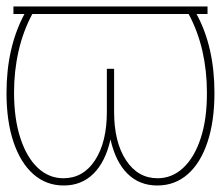

<svg xmlns="http://www.w3.org/2000/svg" viewBox="-29 -566 686 596"><path d="M615.2 -545.9V-522.5H581.1Q636.7 -420.4 636.7 -277.3Q636.7 -189.9 615.2 -125.2Q593.8 -60.5 554 -25.4Q514.2 9.8 459 9.8Q403.8 9.8 366.7 -26.9Q329.6 -63.5 314 -133.3Q298.3 -63.5 261.2 -26.9Q224.1 9.8 168.9 9.8Q114.3 9.8 74.5 -25.4Q34.7 -60.5 12.9 -125.2Q-8.8 -189.9 -8.8 -277.3Q-8.8 -418.5 46.9 -522.5H12.7V-545.9ZM71.3 -522.5Q42.5 -468.8 28.6 -407.2Q14.6 -345.7 14.6 -279.3Q14.6 -197.3 34.2 -137.5Q53.7 -77.6 88.1 -45.2Q122.6 -12.7 168 -12.7Q229.5 -12.7 266.1 -68.8Q302.7 -125 302.7 -218.8V-352.5H325.2V-218.8Q325.2 -125 362.1 -68.8Q398.9 -12.7 460 -12.7Q505.4 -12.7 540 -45.2Q574.7 -77.6 594.2 -137.5Q613.8 -197.3 613.3 -279.3Q613.3 -345.7 599.4 -407.2Q585.4 -468.8 556.6 -522.5Z"/></svg>

Font: Inter Display Thin
Style: Regular
Weight: 100
Designer: Rasmus Andersson
Foundry: rsms
Version: Version 4.000;git-a52131595